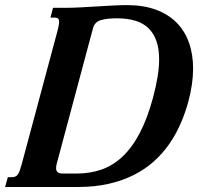

<svg xmlns="http://www.w3.org/2000/svg" viewBox="-38 -747 818 767"><path d="M-17.6 0 -6.8 -39.1H7.3Q16.1 -39.1 22.2 -41.3Q28.3 -43.5 32.7 -49.3Q37.1 -55.2 40.8 -65.4Q44.4 -75.7 48.8 -91.3L191.9 -624.5Q198.2 -647.9 198.2 -659.7Q198.2 -669.4 193.6 -673.1Q189 -676.8 178.2 -676.8H163.6L173.8 -715.8H226.1Q251 -715.8 282.7 -717.5Q314.5 -719.2 347.4 -721.2Q380.4 -723.1 412.1 -724.9Q443.8 -726.6 468.8 -726.6Q534.7 -726.6 584.2 -708.5Q633.8 -690.4 667 -657Q700.2 -623.5 716.8 -576.9Q733.4 -530.3 733.4 -473.1Q733.4 -411.6 714.4 -341.3Q702.1 -295.9 683.3 -252.9Q664.6 -210 638.2 -171.9Q611.8 -133.8 576.7 -102.3Q541.5 -70.8 496.6 -48.1Q451.7 -25.4 396.2 -12.7Q340.8 0 273.4 0ZM189.5 -96.2Q186 -84.5 186 -75.7Q186 -67.9 188.7 -63.5Q191.4 -59.1 195.8 -56.9Q200.2 -54.7 206.1 -54.2Q211.9 -53.7 218.3 -53.7H268.6Q320.8 -53.7 366.5 -69.3Q412.1 -85 450.7 -120.8Q489.3 -156.7 520 -215.1Q550.8 -273.4 573.7 -358.4Q585.4 -402.8 591.6 -440.4Q597.7 -478 597.7 -510.3Q597.7 -590.8 557.1 -632.3Q516.6 -673.8 429.7 -673.8Q388.2 -673.8 364.3 -666.5Q340.3 -659.2 333.5 -634.3Z"/></svg>

Font: Arian AMU Serif
Style: Bold Italic
Weight: 700
Italic angle: -15°
Designer: Ruben Hakobyan (Tarumian)
Foundry: Ruben Hakobyan (Tarumian)
Version: Version 1.002